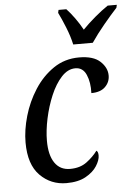

<svg xmlns="http://www.w3.org/2000/svg" viewBox="-55 -808 612 860"><g transform="rotate(-5 251.5 -378.0)"><path d="M209 10Q139 10 90.5 -39Q42 -88 42 -187Q42 -243 60 -305.5Q78 -368 113 -422.5Q148 -477 198.5 -511.5Q249 -546 314 -546Q378 -546 408.5 -517.5Q439 -489 439 -454Q439 -424 417.5 -403Q396 -382 355 -382Q357 -430 342 -464.5Q327 -499 293 -499Q259 -499 230.5 -468Q202 -437 181.5 -388.5Q161 -340 149.5 -286Q138 -232 138 -186Q138 -122 162 -87Q186 -52 231 -52Q276 -52 306 -74.5Q336 -97 355 -123Q363 -118 363 -101Q363 -80 346.5 -54Q330 -28 296 -9Q262 10 209 10ZM293 -606Q285 -643 268.5 -684Q252 -725 238 -753L241 -766H276Q294 -747 313 -720.5Q332 -694 346 -668Q371 -694 403 -721Q435 -748 462 -766H503L500 -753Q474 -725 440 -684Q406 -643 381 -606Z"/></g></svg>

Font: Noto Serif Condensed
Style: Italic
Weight: 400
Width: 3
Italic angle: -12°
Designer: Monotype Design Team
Foundry: Monotype Imaging Inc.
Version: Version 2.014; ttfautohint (v1.8.4.7-5d5b)